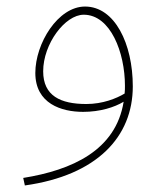

<svg xmlns="http://www.w3.org/2000/svg" viewBox="-20 -337 501 587"><path d="M56 230C277 199 386 81 386 -73C386 -203 331 -317 240 -317C157 -317 88 -204 88 -114C88 -20 168 5 234 5C286 5 330 -9 358 -26C334 123 200 183 51 207ZM112 -119C112 -203 179 -292 236 -292C318 -292 362 -176 362 -75C362 -67 362 -59 361 -51C336 -36 294 -19 244 -19C165 -19 112 -44 112 -119Z"/></svg>

Font: Noto Sans Arabic UI Th
Style: Regular
Weight: 100
Designer: Monotype Design Team, Nadine Chahine and Nizar Qandah
Foundry: Monotype Imaging Inc.
Version: Version 2.010